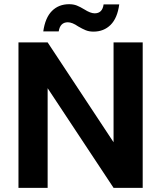

<svg xmlns="http://www.w3.org/2000/svg" viewBox="-20 -903 775 923"><path d="M68.8 0V-699.2H209L525.9 -219.2V-699.2H666V0H525.9L209 -479V0ZM188 -752Q197.3 -817.9 229.7 -850.3Q262.2 -882.8 312 -882.8Q333 -882.8 349.1 -876.5Q365.2 -870.1 385.3 -857.9Q415 -838.9 435.1 -838.9Q472.2 -838.9 478 -881.8H553.2Q544.4 -815.9 511.7 -783.4Q479 -751 429.2 -751Q408.2 -751 392.1 -757.6Q376 -764.2 356 -775.9Q327.1 -795.9 306.2 -795.9Q269 -795.9 262.2 -752Z"/></svg>

Font: Poppins SemiBold
Style: Regular
Weight: 600
Designer: Ninad Kale (Devanagari), Jonny Pinhorn (Latin)
Foundry: Indian Type Foundry
Version: 4.004